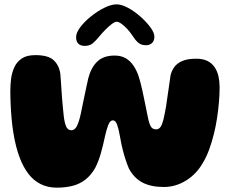

<svg xmlns="http://www.w3.org/2000/svg" viewBox="-20 -865 1058 883"><path d="M241 -2Q199.5 -2 166.8 -18.5Q134 -35 110.8 -65.5Q87.5 -96 71.5 -137.5Q62 -162 54.5 -191Q47 -220 41.8 -252.2Q36.5 -284.5 33.5 -317.8Q30.5 -351 29 -384Q27.5 -417 27.5 -448.5Q27.5 -475.5 31.2 -504Q35 -532.5 46.5 -557Q58 -581.5 80.8 -596.5Q103.5 -611.5 142.5 -611.5Q202 -611.5 227 -588Q252 -564.5 257.5 -525Q259 -505.5 260.5 -486L263 -447Q264 -427.5 265.8 -408.2Q267.5 -389 269.2 -370.2Q271 -351.5 273 -333Q276.5 -301.5 284 -283.8Q291.5 -266 308.5 -266Q324 -266 333.8 -285.5Q343.5 -305 351 -339.5Q355 -359 359.5 -380.5Q364 -402 368.5 -424Q373 -446 377.5 -466.5Q382 -487 386 -505Q398.5 -554 427.2 -581.8Q456 -609.5 507 -609.5Q537 -609.5 558 -597.2Q579 -585 593.8 -563.2Q608.5 -541.5 618 -513Q622.5 -498.5 626.8 -482.2Q631 -466 634.8 -448.5Q638.5 -431 642.2 -413.2Q646 -395.5 649.5 -378.2Q653 -361 656 -345.5Q662.5 -308.5 670.5 -289.2Q678.5 -270 698 -270Q715 -270 723.5 -290.5Q732 -311 737.5 -342.5Q741 -358 743.8 -376.2Q746.5 -394.5 749.2 -413.8Q752 -433 754.8 -452Q757.5 -471 760 -488.2Q762.5 -505.5 764.5 -519.5Q769.5 -539.5 781.5 -556.5Q793.5 -573.5 817.5 -584.2Q841.5 -595 882 -595Q913 -595 933.8 -584.8Q954.5 -574.5 967 -556Q979.5 -537.5 984.8 -513.8Q990 -490 990 -463.5Q990 -432 987 -395.8Q984 -359.5 978.2 -321.8Q972.5 -284 963.2 -247.2Q954 -210.5 942 -177.5Q930 -144.5 914 -118Q884.5 -65 836 -35Q787.5 -5 733.5 -5Q675 -5 635.8 -25.2Q596.5 -45.5 572.5 -90.5Q567.5 -102.5 562.8 -115.5Q558 -128.5 553.8 -142.5Q549.5 -156.5 545.5 -171.8Q541.5 -187 538.2 -203Q535 -219 532 -236Q526.5 -268.5 519.2 -290Q512 -311.5 499.5 -311.5Q486 -311.5 477.8 -290Q469.5 -268.5 462.5 -236.5Q454 -195.5 443.5 -159Q433 -122.5 418 -93Q398.5 -59 372.8 -39Q347 -19 314.5 -10.5Q282 -2 241 -2ZM370.5 -654Q330 -654 330 -694.5Q330 -714.5 349.2 -740Q368.5 -765.5 398.2 -789.5Q428 -813.5 459.8 -829.2Q491.5 -845 516.5 -845Q539 -845 568.8 -829Q598.5 -813 626 -788.5Q653.5 -764 671.8 -739.2Q690 -714.5 690 -696.5Q690 -678 679.5 -667.5Q669 -657 651.5 -657Q628.5 -657 614.8 -669.5Q601 -682 587 -704Q578.5 -717.5 565.2 -731.8Q552 -746 538.8 -755.5Q525.5 -765 516 -765Q508 -765 493.8 -754.2Q479.5 -743.5 464.5 -728.2Q449.5 -713 438 -699Q421.5 -678.5 407 -666.2Q392.5 -654 370.5 -654Z"/></svg>

Font: Gluten Thin
Style: Bold
Weight: 700
Version: Version 1.300